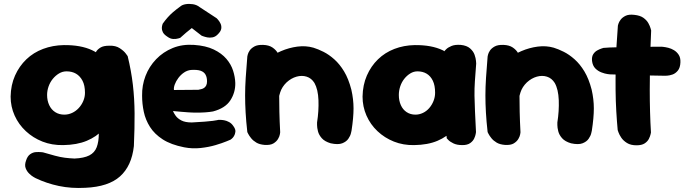

<svg xmlns="http://www.w3.org/2000/svg" viewBox="-20 -724 3449 958"><path d="M406 213Q336 217 274 204Q212 191 158 165Q158 165 148 159.5Q138 154 126 142.5Q114 131 108 115Q102 99 110 77Q117 55 130.5 45.5Q144 36 158.5 35Q173 34 183.5 35Q194 36 194 36Q229 46 254.5 53Q280 60 303.5 63Q327 66 352 67Q399 65 425.5 51.5Q452 38 462.5 10.5Q473 -17 473 -58Q477 -126 476.5 -176.5Q476 -227 472.5 -270Q469 -313 464.5 -357.5Q460 -402 454 -456Q454 -456 460 -466.5Q466 -477 481 -486.5Q496 -496 526 -496Q557 -497 577.5 -483.5Q598 -470 607.5 -457Q617 -444 617 -444Q635 -370 643 -301Q651 -232 651.5 -158.5Q652 -85 648 5Q637 104 579 156Q521 208 406 213ZM295 0Q239 1 192 -17.5Q145 -36 109 -69.5Q73 -103 53 -147.5Q33 -192 33 -242Q34 -300 55 -347Q76 -394 111.5 -428Q147 -462 195 -480Q243 -498 298 -499Q383 -500 439.5 -473.5Q496 -447 525 -391.5Q554 -336 554 -250Q554 -200 539 -155.5Q524 -111 493 -76.5Q462 -42 413 -21.5Q364 -1 295 0ZM301 -152Q321 -152 339.5 -160.5Q358 -169 372.5 -184.5Q387 -200 395.5 -220Q404 -240 404 -261Q404 -298 391.5 -321.5Q379 -345 359 -356.5Q339 -368 312 -368Q292 -368 274.5 -357.5Q257 -347 243.5 -330.5Q230 -314 222.5 -293Q215 -272 215 -250Q215 -222 225.5 -199.5Q236 -177 255.5 -164.5Q275 -152 301 -152Z M899 11Q833 -2 792 -28.5Q751 -55 728.5 -90.5Q706 -126 697.5 -166Q689 -206 689 -246Q688 -298 706 -345Q724 -392 759 -428.5Q794 -465 842 -484.5Q890 -504 948 -500Q1007 -496 1046.5 -477Q1086 -458 1109.5 -430.5Q1133 -403 1143 -371.5Q1153 -340 1154 -310Q1155 -263 1129.5 -223.5Q1104 -184 1043 -168Q1027 -165 1006 -163.5Q985 -162 962.5 -162Q940 -162 919 -163.5Q898 -165 881 -166.5Q864 -168 853.5 -169Q843 -170 843 -170Q847 -160 856.5 -146.5Q866 -133 885 -123Q904 -113 937 -113Q976 -115 1001.5 -117Q1027 -119 1042 -121Q1057 -123 1063.5 -124.5Q1070 -126 1070 -126Q1070 -126 1078 -126Q1086 -126 1098 -124Q1110 -122 1123 -115Q1136 -108 1145 -94Q1156 -79 1154.5 -66.5Q1153 -54 1147.5 -45Q1142 -36 1136 -31.5Q1130 -27 1130 -27Q1130 -27 1109.5 -18.5Q1089 -10 1055.5 0Q1022 10 981 14.5Q940 19 899 11ZM848 -275 970 -276Q970 -276 974 -277Q978 -278 985 -279.5Q992 -281 998.5 -285.5Q1005 -290 1009 -298Q1013 -306 1013 -318Q1013 -338 1005.5 -351.5Q998 -365 981 -371Q964 -377 933 -375Q914 -373 898 -362Q882 -351 870 -335Q858 -319 852 -302.5Q846 -286 848 -275ZM815 -541Q798 -552 792.5 -563.5Q787 -575 787.5 -584.5Q788 -594 790 -600Q792 -606 792 -606Q805 -624 817 -637.5Q829 -651 843.5 -663.5Q858 -676 880 -692Q889 -700 906 -703Q923 -706 942.5 -703Q962 -700 977 -688L1061 -633Q1061 -633 1067.5 -626Q1074 -619 1080 -607Q1086 -595 1084 -581Q1082 -567 1065 -551Q1054 -540 1040 -537.5Q1026 -535 1014 -537.5Q1002 -540 994 -543Q986 -546 986 -546L937 -584Q924 -574 908.5 -561Q893 -548 879 -535Q879 -535 869 -532Q859 -529 844.5 -529.5Q830 -530 815 -541Z M1630 -9Q1600 -18 1585.5 -34.5Q1571 -51 1566.5 -69Q1562 -87 1562 -100Q1562 -113 1562 -113Q1571 -170 1569 -224Q1567 -278 1549 -310Q1534 -334 1510 -341.5Q1486 -349 1459.5 -341.5Q1433 -334 1410 -313Q1387 -291 1378 -263Q1369 -235 1367.5 -207Q1366 -179 1364 -159Q1364 -136 1363.5 -122.5Q1363 -109 1363.5 -100.5Q1364 -92 1363 -80Q1363 -80 1362.5 -72.5Q1362 -65 1357.5 -54.5Q1353 -44 1340.5 -36Q1328 -28 1303 -26Q1283 -25 1267 -36.5Q1251 -48 1242 -59Q1233 -70 1233 -70Q1224 -83 1222 -96.5Q1220 -110 1221 -130Q1222 -150 1219 -181Q1214 -221 1213 -247Q1212 -273 1216 -293Q1220 -313 1229 -331.5Q1238 -350 1254 -374Q1276 -402 1309.5 -427Q1343 -452 1382.5 -469Q1422 -486 1464 -491.5Q1506 -497 1544 -486Q1567 -479 1594 -465.5Q1621 -452 1648 -428Q1675 -404 1697 -367.5Q1719 -331 1733 -277Q1744 -229 1744 -183Q1744 -137 1734 -72Q1734 -72 1731 -59Q1728 -46 1718 -31.5Q1708 -17 1687.5 -9Q1667 -1 1630 -9ZM1300 -1Q1275 -3 1259 -12.5Q1243 -22 1233 -34.5Q1223 -47 1218.5 -56Q1214 -65 1214 -65Q1208 -119 1205.5 -163Q1203 -207 1203 -248Q1203 -289 1206 -335.5Q1209 -382 1214 -442Q1214 -442 1216 -451Q1218 -460 1225.5 -471.5Q1233 -483 1249 -492Q1265 -501 1293 -500Q1322 -499 1339.5 -487Q1357 -475 1365.5 -460Q1374 -445 1376.5 -433.5Q1379 -422 1379 -422Q1376 -374 1374.5 -333Q1373 -292 1373 -251.5Q1373 -211 1374 -165.5Q1375 -120 1378 -64Q1378 -64 1376.5 -54Q1375 -44 1367.5 -31Q1360 -18 1344.5 -8.5Q1329 1 1300 -1Z M2046 0Q1992 1 1945.5 -17.5Q1899 -36 1863.5 -69.5Q1828 -103 1808.5 -147.5Q1789 -192 1789 -242Q1790 -300 1810.5 -347Q1831 -394 1866 -428Q1901 -462 1948 -480Q1995 -498 2049 -499Q2133 -500 2188.5 -473.5Q2244 -447 2272 -391.5Q2300 -336 2300 -250Q2300 -200 2286 -155.5Q2272 -111 2241.5 -76.5Q2211 -42 2163 -21.5Q2115 -1 2046 0ZM2053 -152Q2072 -152 2090 -160.5Q2108 -169 2121.5 -184.5Q2135 -200 2143 -220Q2151 -240 2151 -261Q2151 -298 2139.5 -321.5Q2128 -345 2108.5 -356.5Q2089 -368 2063 -368Q2044 -368 2027 -357.5Q2010 -347 1997 -330.5Q1984 -314 1977 -293Q1970 -272 1970 -250Q1970 -222 1980 -199.5Q1990 -177 2009 -164.5Q2028 -152 2053 -152ZM2287 0Q2260 0 2242.5 -8.5Q2225 -17 2217 -25.5Q2209 -34 2209 -34Q2202 -107 2196.5 -176Q2191 -245 2191.5 -318Q2192 -391 2199 -471Q2199 -471 2207 -479Q2215 -487 2232.5 -494.5Q2250 -502 2279 -500Q2309 -497 2325.5 -482.5Q2342 -468 2348 -450.5Q2354 -433 2355 -420Q2356 -407 2356 -407Q2352 -356 2349.5 -319Q2347 -282 2347.5 -246.5Q2348 -211 2350 -169Q2352 -127 2355 -65Q2355 -65 2353.5 -55.5Q2352 -46 2346 -33Q2340 -20 2326 -10Q2312 0 2287 0Z M2829 -9Q2799 -18 2784.5 -34.5Q2770 -51 2765.5 -69Q2761 -87 2761 -100Q2761 -113 2761 -113Q2770 -170 2768 -224Q2766 -278 2748 -310Q2733 -334 2709 -341.5Q2685 -349 2658.5 -341.5Q2632 -334 2609 -313Q2586 -291 2577 -263Q2568 -235 2566.5 -207Q2565 -179 2563 -159Q2563 -136 2562.5 -122.5Q2562 -109 2562.5 -100.5Q2563 -92 2562 -80Q2562 -80 2561.5 -72.5Q2561 -65 2556.5 -54.5Q2552 -44 2539.5 -36Q2527 -28 2502 -26Q2482 -25 2466 -36.5Q2450 -48 2441 -59Q2432 -70 2432 -70Q2423 -83 2421 -96.5Q2419 -110 2420 -130Q2421 -150 2418 -181Q2413 -221 2412 -247Q2411 -273 2415 -293Q2419 -313 2428 -331.5Q2437 -350 2453 -374Q2475 -402 2508.5 -427Q2542 -452 2581.5 -469Q2621 -486 2663 -491.5Q2705 -497 2743 -486Q2766 -479 2793 -465.5Q2820 -452 2847 -428Q2874 -404 2896 -367.5Q2918 -331 2932 -277Q2943 -229 2943 -183Q2943 -137 2933 -72Q2933 -72 2930 -59Q2927 -46 2917 -31.5Q2907 -17 2886.5 -9Q2866 -1 2829 -9ZM2499 -1Q2474 -3 2458 -12.5Q2442 -22 2432 -34.5Q2422 -47 2417.5 -56Q2413 -65 2413 -65Q2407 -119 2404.5 -163Q2402 -207 2402 -248Q2402 -289 2405 -335.5Q2408 -382 2413 -442Q2413 -442 2415 -451Q2417 -460 2424.5 -471.5Q2432 -483 2448 -492Q2464 -501 2492 -500Q2521 -499 2538.5 -487Q2556 -475 2564.5 -460Q2573 -445 2575.5 -433.5Q2578 -422 2578 -422Q2575 -374 2573.5 -333Q2572 -292 2572 -251.5Q2572 -211 2573 -165.5Q2574 -120 2577 -64Q2577 -64 2575.5 -54Q2574 -44 2566.5 -31Q2559 -18 2543.5 -8.5Q2528 1 2499 -1Z M3156 1Q3127 1 3108.5 -10.5Q3090 -22 3080 -37Q3070 -52 3066 -63.5Q3062 -75 3062 -75Q3058 -118 3055 -169Q3052 -220 3051.5 -274.5Q3051 -329 3052 -384Q3053 -439 3056 -493Q3059 -547 3063 -596Q3063 -596 3065.5 -605Q3068 -614 3076.5 -625.5Q3085 -637 3101 -645Q3117 -653 3144 -650Q3174 -647 3190.5 -635Q3207 -623 3215 -608.5Q3223 -594 3226 -583Q3229 -572 3229 -572Q3227 -533 3225.5 -485Q3224 -437 3223 -384Q3222 -331 3222 -275.5Q3222 -220 3223.5 -166Q3225 -112 3228 -63Q3228 -63 3226 -53.5Q3224 -44 3217.5 -31Q3211 -18 3196.5 -8.5Q3182 1 3156 1ZM3298 -346Q3219 -347 3148.5 -349.5Q3078 -352 3023 -353Q3023 -353 3011 -354.5Q2999 -356 2981.5 -362.5Q2964 -369 2950.5 -382.5Q2937 -396 2934 -420Q2932 -441 2940 -453.5Q2948 -466 2960 -472.5Q2972 -479 2981.5 -482Q2991 -485 2991 -485Q2999 -486 3021 -487Q3043 -488 3074 -488.5Q3105 -489 3141 -489.5Q3177 -490 3213 -490.5Q3249 -491 3281 -491Q3281 -491 3290.5 -490Q3300 -489 3314.5 -485.5Q3329 -482 3343 -473.5Q3357 -465 3366.5 -450.5Q3376 -436 3375 -413Q3374 -386 3362 -371.5Q3350 -357 3335 -352Q3320 -347 3309 -346.5Q3298 -346 3298 -346Z"/></svg>

Font: Sour Gummy Black ExtraBold
Style: Regular
Weight: 800
Version: Version 1.000